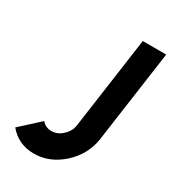

<svg xmlns="http://www.w3.org/2000/svg" viewBox="-175 -794 808 902"><g transform="rotate(30 229.0 -343.0)"><path d="M331 -700 261 -202Q256 -168 229 -144Q203 -119 170 -119Q138 -119 118 -143L15 -49Q67 14 152 14Q236 14 306 -49Q376 -114 388 -202L458 -700Z"/></g></svg>

Font: Unageo
Style: Bold-Italic
Weight: 700
Designer: Richard Sepsi
Foundry: Richard Sepsi
Version: Version 2.000